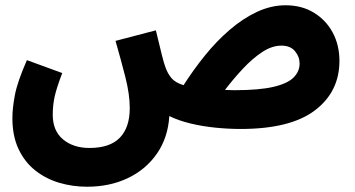

<svg xmlns="http://www.w3.org/2000/svg" viewBox="-20 -476 1345 728"><path d="M310 232Q255 232 204.5 217Q154 202 114 170.5Q74 139 50.5 89.5Q27 40 27 -28Q27 -66 36.5 -116Q46 -166 82 -248L216 -199Q195 -144 187.5 -111Q180 -78 180 -41Q180 20 219 52.5Q258 85 319 85Q397 85 434.5 46Q472 7 472 -66Q472 -118 455.5 -183Q439 -248 418 -321L571 -361Q585 -303 593.5 -268.5Q602 -234 608 -219Q616 -197 630 -180Q644 -163 676 -153Q713 -211 757 -265.5Q801 -320 851 -363Q901 -406 954.5 -431Q1008 -456 1063 -456Q1124 -456 1170 -428Q1216 -400 1241.5 -352.5Q1267 -305 1267 -245Q1267 -128 1174 -57.5Q1081 13 892 13Q846 13 796.5 8Q747 3 701.5 -8Q656 -19 622 -36Q617 46 575 106.5Q533 167 464.5 199.5Q396 232 310 232ZM1047 -303Q1011 -303 974 -278.5Q937 -254 901 -215.5Q865 -177 833 -135Q850 -134 869 -134Q962 -134 1016 -146.5Q1070 -159 1093 -182Q1116 -205 1116 -235Q1116 -261 1098.5 -282Q1081 -303 1047 -303Z"/></svg>

Font: Noto Sans Arabic UI Cn XBd
Style: Regular
Weight: 800
Width: 3
Designer: Monotype Design Team, Nadine Chahine and Nizar Qandah
Foundry: Monotype Imaging Inc.
Version: Version 2.010; ttfautohint (v1.8.4.7-5d5b)